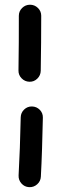

<svg xmlns="http://www.w3.org/2000/svg" viewBox="-20 -730 249 796"><path d="M104.5 -710.4Q123.5 -710.4 137.2 -697Q150.9 -683.6 150.9 -664.6Q150.9 -611.3 150.4 -553.7Q149.9 -496.1 148.9 -436.5Q148.4 -417.5 134.8 -404.1Q121.1 -390.6 102.1 -391.1Q83 -391.6 69.6 -405.3Q56.2 -418.9 56.6 -438Q57.6 -497.6 57.9 -554.7Q58.1 -611.8 58.1 -664.6Q58.1 -683.6 71.8 -697Q85.4 -710.4 104.5 -710.4ZM112.8 -288.6Q131.8 -288.1 145 -274.7Q158.2 -261.2 157.7 -242.2Q156.2 -175.8 154.3 -113.5Q152.3 -51.3 149.4 2.4Q148.4 21.5 134 34.2Q119.6 46.9 100.6 45.9Q81.5 44.9 68.8 30.5Q56.2 16.1 57.1 -2.9Q60.1 -56.2 62.3 -116.9Q64.5 -177.7 65.9 -243.7Q66.4 -262.7 80.1 -275.9Q93.8 -289.1 112.8 -288.6Z"/></svg>

Font: Mikhak-DS1-FD Medium
Style: Regular
Weight: 500
Designer: Amin Abedi
Version: Version 3.2